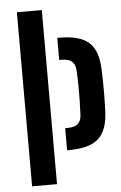

<svg xmlns="http://www.w3.org/2000/svg" viewBox="-56 -840 556 879"><g transform="rotate(-5 222.5 -400.0)"><path d="M229.5 -150.5V-252H239Q273 -252 288.2 -265.8Q303.5 -279.5 304.5 -307Q306 -341 306.8 -375Q307.5 -409 307 -443Q306.5 -477 304.5 -510.5Q303 -538.5 288 -552Q273 -565.5 239.5 -565.5H229.5V-667H239.5Q333 -667 374.8 -629.5Q416.5 -592 419 -505Q421 -450.5 421 -406Q421 -361.5 419 -312.5Q416 -226 374.2 -188.2Q332.5 -150.5 239 -150.5ZM55.5 0V-800H170V0Z"/></g></svg>

Font: Big Shoulders Stencil Text Thin
Style: Bold
Weight: 700
Version: Version 2.001